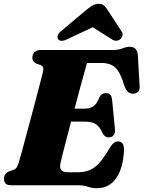

<svg xmlns="http://www.w3.org/2000/svg" viewBox="-22 -959 743 994"><path d="M383 0H36Q14 0 6.2 -9.5Q-1.5 -19 -1.5 -33.5Q-1.5 -47.5 6.5 -57.5Q14.5 -67.5 26 -72.5L49 -80Q59 -84 64.5 -92.2Q70 -100.5 75.5 -119Q79.5 -131.5 88.8 -165.5Q98 -199.5 110.5 -246Q123 -292.5 136.8 -343.8Q150.5 -395 163.2 -443Q176 -491 185.5 -527.8Q195 -564.5 199 -581Q204 -601 201 -609.5Q198 -618 188 -622L166.5 -629.5Q158 -634 151.8 -641Q145.5 -648 145.5 -660.5Q145.5 -678 156.5 -689Q167.5 -700 189 -700H557.5Q591.5 -700 612 -708.5Q632.5 -717 651 -717Q685.5 -717 691.5 -677L700.5 -519Q706 -479.5 673 -474.5Q656 -472 643.2 -481Q630.5 -490 621 -517.5Q601.5 -584 575.5 -608.5Q549.5 -633 502.5 -633H428.5Q424.5 -619 414.5 -583.2Q404.5 -547.5 391.2 -498.5Q378 -449.5 364 -396.5H418.5Q442 -396.5 461 -408.8Q480 -421 493 -456Q505 -477.5 525 -477.5Q554 -477.5 558 -445L573 -292.5Q575.5 -269.5 566.2 -258.8Q557 -248 541 -248Q529 -248 521.2 -254.5Q513.5 -261 508 -271.5Q494 -304 473.2 -316.8Q452.5 -329.5 414.5 -329.5H346Q333 -279.5 321.2 -234.8Q309.5 -190 301.5 -158Q293.5 -126 291 -114.5Q286 -90.5 295 -78.8Q304 -67 333 -67H378Q413 -67 440 -77.5Q467 -88 491.2 -114.5Q515.5 -141 543.5 -189Q565 -227 588.5 -227Q620.5 -227 620 -182.5Q616 -89.5 579.8 -37Q543.5 15.5 479 15.5Q455 15.5 433.2 7.8Q411.5 0 383 0ZM329.5 -757.5Q294 -739 279.5 -755Q274 -762 276.5 -773.8Q279 -785.5 294.5 -798L418.5 -902.5Q438.5 -919 453.8 -929Q469 -939 488.5 -939Q508 -939 518 -929Q528 -919 538.5 -902.5L607.5 -796Q615.5 -783.5 611.5 -772.2Q607.5 -761 599.5 -755Q578 -740 554 -757.5L458 -818Z"/></svg>

Font: Fraunces 72pt S050 Black
Style: Italic
Weight: 900
Italic angle: -16°
Version: Version 1.000; ttfautohint (v1.8.3)